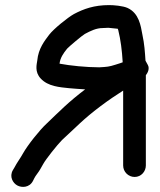

<svg xmlns="http://www.w3.org/2000/svg" viewBox="-20 -707 627 753"><path d="M213.5 -457.3C216 -479.7 228.2 -497.7 243.3 -516.2C248.5 -522.5 303.4 -568.9 312.8 -573.9C335.4 -586 357.9 -597 383 -597C391.1 -597 397.9 -597.9 404.9 -598C412.6 -597.3 431 -595.6 441.9 -594.2C442.4 -592.9 442.9 -591.5 443.9 -588.3C453.1 -551.1 458.5 -509.4 461.2 -462.7C457.4 -460.9 450.6 -459 432.9 -453.3C406.7 -445 400.7 -444.9 369.3 -443C317.2 -443.1 256 -449.4 213.5 -457.3ZM552 -58V-411.9C559.6 -421.6 567.5 -438.1 559.9 -452L550.6 -469.1C548.3 -503.5 546.4 -534.4 538.5 -570.9C532 -606.6 525.1 -655.1 480.5 -675.7C462.3 -684.1 425.9 -687 408 -687C349.4 -687 308.5 -672.3 270.1 -652C245.2 -638.1 190.6 -593.9 173.1 -571.1C155 -547 130.5 -517 126.1 -469.3C124.5 -456 114.7 -425.6 139.7 -399C168.5 -367.7 215.3 -364.9 251.4 -361.1C271.6 -359 290.4 -358.2 314 -356.5C248.3 -306.7 216 -273 162.9 -222.3C135.4 -197 88.2 -137.7 70 -105C61.6 -89.1 46.3 -69.1 36.1 -49.1L30.4 -39.6C15.8 -14.1 30.5 10.8 47.6 20.2C65 29.9 95.7 29.5 109.4 2.2L114.4 -7.8C116.7 -12.4 120.8 -19 126.8 -26.8C135 -37.4 141.5 -49.7 149 -63C159.4 -82.6 205 -139.5 223.3 -157.9C281.1 -210.5 305.3 -238.7 373.5 -290C410 -317.5 434.9 -333.5 463 -351.7V-58C463 -33.2 483.2 -13 508 -13C534 -13 552 -35 552 -58Z"/></svg>

Font: Just Breathe
Style: Bd
Weight: 400
Foundry: Cannot Into Space Fonts
Version: Version 0.72